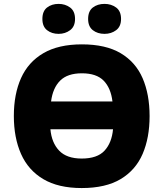

<svg xmlns="http://www.w3.org/2000/svg" viewBox="-20 -952 837 982"><path d="M745.1 -357.9Q745.1 -247.6 709.5 -164.8Q673.8 -82 597.2 -36.1Q520.5 9.8 397.9 9.8Q278.3 9.8 201.4 -35.9Q124.5 -81.5 87.6 -164.6Q50.8 -247.6 50.8 -358.9Q50.8 -470.2 87.6 -552.5Q124.5 -634.8 201.7 -679.9Q278.8 -725.1 398.9 -725.1Q521 -725.1 597.4 -679.7Q673.8 -634.3 709.5 -551.8Q745.1 -469.2 745.1 -357.9ZM398.9 -577.1Q325.2 -577.1 287.6 -539.6Q250 -502 241.2 -433.1H555.2Q546.9 -502 510 -539.6Q473.1 -577.1 398.9 -577.1ZM397.9 -141.1Q477.5 -141.1 514.6 -181.4Q551.8 -221.7 558.1 -291H237.8Q244.1 -221.7 282.7 -181.4Q321.3 -141.1 397.9 -141.1ZM196.8 -855Q196.8 -895 220.7 -913.6Q244.6 -932.1 279.8 -932.1Q313.5 -932.1 338.6 -913.6Q363.8 -895 363.8 -855Q363.8 -816.4 338.6 -797.6Q313.5 -778.8 279.8 -778.8Q244.6 -778.8 220.7 -797.6Q196.8 -816.4 196.8 -855ZM430.7 -855Q430.7 -895 454.8 -913.6Q479 -932.1 514.6 -932.1Q548.8 -932.1 574 -913.6Q599.1 -895 599.1 -855Q599.1 -816.4 574 -797.6Q548.8 -778.8 514.6 -778.8Q479 -778.8 454.8 -797.6Q430.7 -816.4 430.7 -855Z"/></svg>

Font: Open Sans ExtraBold
Style: Regular
Weight: 800
Designer: Monotype Design Team
Foundry: Monotype Imaging Inc.
Version: Version 3.003; ttfautohint (v1.8.4)